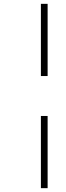

<svg xmlns="http://www.w3.org/2000/svg" viewBox="-20 -750 346 1000"><path d="M193 -730H228V-354H193ZM193 -146H228V230H193Z"/></svg>

Font: Cairo ExtraLight
Style: Italic
Weight: 275
Italic angle: -13°
Designer: Mohamed Gaber, Accademia di Belle Arti di Urbino and others
Foundry: Kief Type Foundry, Accademia di Belle Arti di Urbino and others
Version: Version 3.011